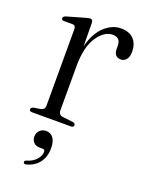

<svg xmlns="http://www.w3.org/2000/svg" viewBox="-126 -504 588 772"><g transform="rotate(20 168.0 -117.5)"><path d="M138 -420.5 139 -320Q154 -379.5 186.8 -409.5Q219.5 -439.5 257 -439.5Q292 -439.5 311 -419.8Q330 -400 330 -366Q330 -344 320.8 -332.8Q311.5 -321.5 297.5 -321.5Q268 -321.5 267.5 -356V-369Q267.5 -404 233.5 -404Q198 -404 168.8 -360.8Q139.5 -317.5 139.5 -234.5V-46Q139.5 -27 158.5 -24.5L202 -19.5Q213 -18 213 -9Q213 0 201.5 0H35Q23.5 0 23.5 -9Q23.5 -16.5 34 -19.5L63 -24Q80.5 -27.5 80.5 -45V-373Q80.5 -387 69 -388.5H28.5Q19.5 -390 19.5 -397.5Q19.5 -404.5 30.5 -408.5L107.5 -430.5Q121 -434.5 126.5 -434.5Q137.5 -434.5 138 -420.5ZM113.5 123Q95.5 123 86.2 113Q77 103 77 88.5Q77 72 87.8 61.5Q98.5 51 114.5 51Q133 51 144.8 65.5Q156.5 80 156.5 110Q156.5 147.5 137.5 172Q118.5 196.5 85.5 205Q75.5 208 73 201Q71 193 80 190.5Q106 183 120.5 166.5Q135 150 135 134Q135 123 125.5 123Z"/></g></svg>

Font: Fraunces 144pt Soft Light
Style: Regular
Weight: 300
Version: Version 1.000;[0bf87f6ff]